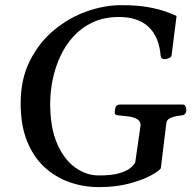

<svg xmlns="http://www.w3.org/2000/svg" viewBox="-20 -728 765 762"><path d="M372.6 14.6Q312 14.6 256.1 -4.9Q200.2 -24.4 156.2 -64.9Q112.3 -105.5 87.2 -168.2Q62 -231 62 -317.9Q62 -414.6 98.9 -487.3Q135.7 -560.1 195.1 -609.1Q254.4 -658.2 324.5 -682.9Q394.5 -707.5 460.9 -707.5Q522.9 -707.5 565.7 -700Q608.4 -692.4 636.2 -682.4Q664.1 -672.4 680.7 -664.6L661.6 -513.2Q662.1 -502 651.1 -497.6Q640.1 -493.2 634.3 -493.2Q627.9 -493.2 623.5 -495.8Q619.1 -498.5 617.7 -505.4Q614.7 -543.9 602.5 -573Q590.3 -602.1 569.3 -621.6Q548.3 -641.1 519 -650.9Q489.7 -660.6 453.1 -660.6Q395 -660.6 350.3 -640.4Q305.7 -620.1 273.2 -585.2Q240.7 -550.3 220 -505.9Q199.2 -461.4 189.2 -412.8Q179.2 -364.3 179.2 -316.4Q179.2 -221.7 206.5 -158.4Q233.9 -95.2 278.1 -63.5Q322.3 -31.7 372.1 -31.7Q422.9 -31.7 452.6 -40.3Q482.4 -48.8 497.1 -61Q511.7 -73.2 516.6 -83L538.1 -231.9Q537.1 -248.5 522.7 -256.1Q508.3 -263.7 488.5 -266.1Q468.8 -268.6 451.2 -270Q435.1 -271 435.1 -280.3Q435.1 -287.6 438 -300.3Q440.9 -313 456.1 -313H706.1Q712.4 -313 715.6 -306.9Q718.8 -300.8 719.2 -294.4Q720.7 -272 700.7 -270Q679.2 -268.1 660.4 -261.5Q641.6 -254.9 640.1 -238.8L618.2 -60.1Q611.3 -49.3 578.4 -31.5Q545.4 -13.7 492.7 0.5Q439.9 14.6 372.6 14.6Z"/></svg>

Font: Gelasio
Style: Italic
Weight: 400
Italic angle: -8.5°
Designer: Eben Sorkin
Foundry: Eben Sorkin
Version: Version 1.008